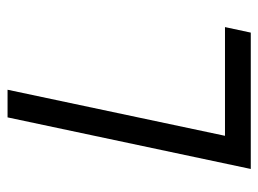

<svg xmlns="http://www.w3.org/2000/svg" viewBox="-110 -590 700 521"><g transform="rotate(-90 240.5 -330.0)"><path d="M412 0H42L182 -660H257L132 -70H427Z"/></g></svg>

Font: Quattrocento Sans
Style: Italic
Weight: 400
Designer: Pablo Impallari
Foundry: Pablo Impallari, Igino Marini, Brenda Gallo
Version: Version 2.000